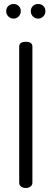

<svg xmlns="http://www.w3.org/2000/svg" viewBox="-20 -940 258 960"><path d="M11 -884C11 -874 14.5 -865.3 21.5 -858C28.5 -850.7 37.3 -847 48 -847C58 -847 66.5 -850.7 73.5 -858C80.5 -865.3 84 -874 84 -884C84 -894.7 80.5 -903.3 73.5 -910C66.5 -916.7 58 -920 48 -920C37.3 -920 28.5 -916.7 21.5 -910C14.5 -903.3 11 -894.7 11 -884ZM76 -26C76 -18 79.2 -11.7 85.5 -7C91.8 -2.3 99.7 0 109 0C117.7 0 125.3 -2.3 132 -7C138.7 -11.7 142 -18 142 -26V-707C142 -723 131 -731 109 -731C87 -731 76 -723 76 -707ZM134 -884C134 -874 137.5 -865.3 144.5 -858C151.5 -850.7 160.3 -847 171 -847C181 -847 189.5 -850.7 196.5 -858C203.5 -865.3 207 -874 207 -884C207 -894.7 203.7 -903.3 197 -910C190.3 -916.7 181.7 -920 171 -920C160.3 -920 151.5 -916.7 144.5 -910C137.5 -903.3 134 -894.7 134 -884Z"/></svg>

Font: Terminal Dosis
Style: Book
Weight: 400
Designer: EdgarTolentino, PabloImpallari, IginoMarini
Foundry: EdgarTolentino, PabloImpallari, IginoMarini
Version: Version 1.006